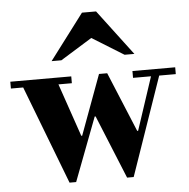

<svg xmlns="http://www.w3.org/2000/svg" viewBox="-67 -776 830 841"><g transform="rotate(-5 347.5 -355.5)"><path d="M205 13 39 -420H-15V-450H253V-420H194L274 -187H278L375 -450H411L520 -187H524L601 -420H522V-450H710V-420H637L487 13H458L344 -266H340L234 13ZM173 -524 324 -724H386L537 -524H494L355 -610L216 -524Z"/></g></svg>

Font: Libre Bodoni
Style: Bold
Weight: 700
Designer: Pablo Impallari, Rodrigo Fuenzalida
Foundry: Impallari Type
Version: Version 2.005;gftools[0.9.23]